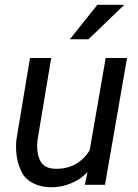

<svg xmlns="http://www.w3.org/2000/svg" viewBox="-20 -770 575 800"><path d="M271 -606.4 385.7 -750H498L348.6 -606.4ZM333.5 0 344.7 -52.7Q315.4 -22 275.4 -5.9Q235.4 10.3 194.3 10.3Q152.8 10.3 119.6 -5.9Q86.4 -22 71.3 -51.3Q46.9 -98.6 46.9 -156.7Q46.9 -172.4 48.3 -187.5L105 -528.3H193.4L136.2 -186Q134.8 -172.9 134.8 -160.2Q134.8 -119.6 151.4 -94Q168 -68.4 207.5 -66.9Q301.3 -63 353.5 -143.1L420.4 -528.3H509.3L417.5 0Z"/></svg>

Font: Mardoto
Style: Italic
Weight: 400
Italic angle: -12°
Designer: Christian Robertson, Vahan Hovhannisyan
Foundry: Google
Version: Version 1.000